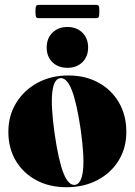

<svg xmlns="http://www.w3.org/2000/svg" viewBox="-20 -774 564 804"><path d="M266 -458Q337.5 -458 392.2 -428Q447 -398 478 -344.8Q509 -291.5 509 -222Q509 -154 476.8 -101.8Q444.5 -49.5 388 -19.8Q331.5 10 258 10Q186.5 10 131.8 -19.5Q77 -49 46 -101.2Q15 -153.5 15 -222Q15 -290 47.8 -343.2Q80.5 -396.5 137.2 -427.2Q194 -458 266 -458ZM294.5 0Q321 -4 327.5 -60Q334 -116 318 -231Q301 -346 280 -398.2Q259 -450.5 231 -446.5Q205 -442 198.8 -386.5Q192.5 -331 208.5 -216Q225 -101 246 -48.5Q267 4 294.5 0ZM262 -490Q223.5 -490 199.5 -513.5Q175.5 -537 175.5 -575Q175.5 -613.5 199.8 -637.2Q224 -661 262 -661Q301 -661 325 -637.2Q349 -613.5 349 -575Q349 -537 325 -513.5Q301 -490 262 -490ZM128.5 -725.5Q128.5 -743 130.8 -748.2Q133 -753.5 142 -753.5H382.5Q391.5 -753.5 393.8 -749Q396 -744.5 396 -726Q396 -709 393.8 -703.5Q391.5 -698 382.5 -698H142Q133 -698 130.8 -703.2Q128.5 -708.5 128.5 -725.5Z"/></svg>

Font: Fraunces 144pt Black
Style: Regular
Weight: 900
Version: Version 1.000;[0bf87f6ff]